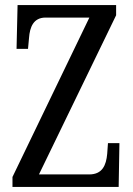

<svg xmlns="http://www.w3.org/2000/svg" viewBox="-20 -734 523 754"><path d="M29 0H446L449 -172H404L401 -130C397 -85 382 -49 330 -49H133L436 -674V-714H49L45 -542H90L94 -585C97 -627 111 -665 159 -665H331L29 -39Z"/></svg>

Font: Noto Serif Tamil ExtraCondensed
Style: Italic
Weight: 400
Width: 2
Italic angle: -12°
Designer: Indian Type Foundry, Tom Grace, and the Monotype Design Team
Foundry: Monotype Imaging Inc.
Version: Version 2.003